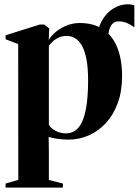

<svg xmlns="http://www.w3.org/2000/svg" viewBox="-20 -626 633 876"><path d="M469 -343.5 430 -398.5 423.5 -441Q423.5 -492.5 444 -529.8Q464.5 -567 496.5 -586.8Q528.5 -606.5 562.5 -606.5Q580 -606.5 593 -601V-501.5Q576.5 -513.5 559.2 -521Q542 -528.5 520.5 -528.5Q507 -528.5 497 -521Q487 -513.5 480.5 -496Q474 -478.5 473 -448ZM5.5 230V211.5L63.5 194.5L63 -425L5.5 -447V-465L161 -514H182L204.5 -496.5L202.5 -442.5Q208.5 -456.5 228.2 -475Q248 -493.5 278.2 -507.2Q308.5 -521 344 -521Q408 -521 451 -491.8Q494 -462.5 515.5 -408.2Q537 -354 537 -278Q537 -209.5 517.2 -155.5Q497.5 -101.5 463 -64.5Q428.5 -27.5 384.8 -8.2Q341 11 293 11Q264 11 238.5 6.8Q213 2.5 202 -1.5L203 67.5V195L267 211.5V230ZM281 -17.5Q316.5 -17.5 338.8 -44.8Q361 -72 371.5 -125.8Q382 -179.5 382 -258.5Q382 -316.5 374.5 -355.5Q367 -394.5 353.5 -418Q340 -441.5 322.2 -451.8Q304.5 -462 285 -462Q261.5 -462 245 -453.5Q228.5 -445 218.5 -434.5Q208.5 -424 203 -417.5V-57Q212 -40 234 -28.8Q256 -17.5 281 -17.5Z"/></svg>

Font: Merriweather 144pt
Style: Bold
Weight: 700
Version: Version 2.100